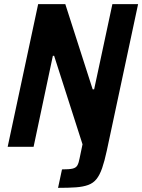

<svg xmlns="http://www.w3.org/2000/svg" viewBox="-20 -708 686 926"><path d="M260 198 279 109Q315 109 331 105Q347 101 353.5 89Q360 77 364 55L378 -12L241 -439H235L142 0H17L164 -688H295L427 -277H434L522 -688H646L495 19Q484 70 472.5 103Q461 136 445.5 155.5Q430 175 405.5 184Q381 193 346 195.5Q311 198 260 198Z"/></svg>

Font: Saira SemiCondensed SemiBold
Style: Italic
Weight: 600
Width: 4
Italic angle: -12°
Designer: Hector Gatti with collaboration of the Omnibus-Type team
Foundry: Omnibus-Type
Version: Version 1.101